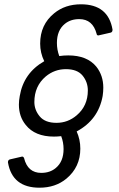

<svg xmlns="http://www.w3.org/2000/svg" viewBox="-20 -768 556 894"><path d="M164 106Q37 106 17 -12Q17 -24 27 -26L83 -39Q89 -39 92 -32Q109 37 172 37Q213 37 240 14Q276 -16 276 -74Q276 -105 265 -134Q248 -132 231 -132Q143 -132 100 -186Q68 -225 68 -281Q68 -300 72 -321Q90 -428 186 -483Q167 -522 167 -565Q167 -653 232 -706Q283 -748 357 -748Q484 -748 504 -630Q504 -618 495 -616L438 -603Q431 -603 430 -610Q412 -679 349 -679Q309 -679 282 -657Q245 -627 245 -568Q245 -536 256 -507Q277 -510 298 -510Q386 -510 429 -457Q461 -416 461 -360Q461 -341 458 -321Q438 -210 337 -156Q354 -118 354 -76Q354 10 289 64Q238 106 164 106ZM243 -196Q296 -196 337 -231Q389 -275 389 -347Q389 -386 364.5 -416Q340 -446 287 -446Q234 -446 193 -412Q140 -367 140 -293Q140 -256 165 -226Q190 -196 243 -196Z"/></svg>

Font: YamahaIndonesia935. App
Style: Italic
Weight: 400
Italic angle: -10°
Designer: Dalton Maag Ltd
Foundry: Dalton Maag Ltd
Version: Version 1.002; January 01, 2024; Regular/Italic